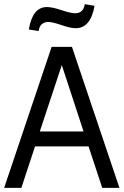

<svg xmlns="http://www.w3.org/2000/svg" viewBox="-20 -906 596 926"><path d="M327 -680 556 0H473L407 -200H149L83 0H0L229 -680ZM278 -592 172 -272H383ZM345 -770Q320 -770 276.5 -785Q233 -800 213 -800Q173 -800 166 -756L119 -764Q137 -872 206 -872Q232 -872 277 -857Q322 -842 342 -842Q382 -842 389 -886L436 -878Q417 -770 345 -770Z"/></svg>

Font: Imprima
Style: Regular
Weight: 400
Version: Version 1.001